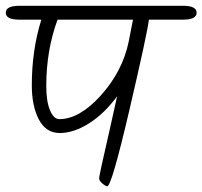

<svg xmlns="http://www.w3.org/2000/svg" viewBox="-29 -656 700 664"><path d="M38 -636H604Q651 -636 651 -612Q651 -588 604 -588H486Q480 -539 418.5 -275.5Q357 -12 342 -12Q336 -12 325 -21.5Q314 -31 314 -38.5Q314 -46 323 -86.5Q332 -127 348 -197L376 -323Q332 -263 279 -229.5Q226 -196 178 -196Q130 -196 105.5 -242.5Q81 -289 81 -361Q81 -483 114 -588H38Q-9 -588 -9 -612Q-9 -636 38 -636ZM131 -359Q131 -305 144 -274.5Q157 -244 176 -244Q245 -244 318 -324Q395 -409 416 -512Q421 -538 431 -588H170Q131 -482 131 -359Z"/></svg>

Font: Kalam Light
Style: Regular
Weight: 300
Version: Version 2.001;PS 1.0;hotconv 1.0.79;makeotf.lib2.5.61930; tt